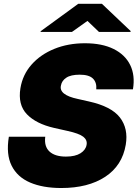

<svg xmlns="http://www.w3.org/2000/svg" viewBox="-20 -960 709 989"><path d="M475.9 -500Q479 -535.2 458.8 -555.2Q438.6 -575.3 390.6 -575.3Q344.8 -575.3 321.6 -559.8Q298.3 -544.4 294 -519.9Q282 -471.2 380.7 -450.3L437.5 -437.5Q553.6 -411.9 597.7 -354.8Q641.7 -297.6 627.8 -214.5Q609.7 -106.9 521.8 -49.2Q433.9 8.5 295.5 8.5Q201 8.5 135.1 -19.7Q69.2 -47.9 40 -106.4Q10.7 -164.8 25.6 -255.7H213.1Q206.7 -205.6 234.9 -179.5Q263.1 -153.4 319.6 -153.4Q367.5 -153.4 394.7 -170.6Q421.9 -187.9 426.1 -214.5Q430.4 -239 408.6 -255.9Q386.7 -272.7 328.1 -285.5L258.5 -301.1Q165.8 -322.4 118.6 -371.4Q71.4 -420.5 85.2 -505.7Q96.6 -575.3 142.6 -627.3Q188.6 -679.3 259.8 -708.3Q331 -737.2 417.6 -737.2Q505.7 -737.2 565.2 -707.7Q624.6 -678.3 650.7 -625Q676.8 -571.7 664.8 -500ZM350.6 -795.5 430.5 -852.3 489.8 -795.5H651.8L653.2 -799.7L505.1 -940.3H383L190.1 -799.7L188.7 -795.5Z"/></svg>

Font: Inter UI Black
Style: Italic
Weight: 900
Italic angle: -9.39999°
Designer: Rasmus Andersson
Foundry: rsms
Version: 3.2;8d6f07862